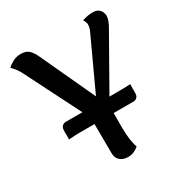

<svg xmlns="http://www.w3.org/2000/svg" viewBox="-169 -829 912 965"><g transform="rotate(-30 287.5 -346.5)"><path d="M532 -588 367 -297Q473 -297 489 -299L488 -272V-270H489L488 -243Q487 -230 479 -222.5Q471 -215 459 -215H344V-131Q344 -56 360 -12Q351 -3 334.5 5Q318 13 297 13Q269 13 251.5 -2.5Q234 -18 234 -45L233 -215H143Q122 -215 83 -212L84 -239V-241H83L84 -268Q85 -282 93.5 -289.5Q102 -297 114 -297H210L51 -612Q34 -647 8 -671Q19 -683 40.5 -694.5Q62 -706 87 -706Q117 -706 133.5 -691Q150 -676 164 -645L309 -332L444 -624Q455 -646 455 -664Q455 -680 444 -695Q473 -706 506 -706Q531 -706 544 -692Q557 -678 558 -657Q558 -631 532 -588Z"/></g></svg>

Font: Arima Madurai
Style: Bold
Weight: 700
Designer: Joana Correia and Natanael Gama
Foundry: NDISCOVER
Version: Version 1.019